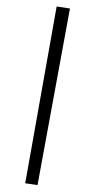

<svg xmlns="http://www.w3.org/2000/svg" viewBox="-53 -744 381 793"><g transform="rotate(-5 137.5 -348.0)"><path d="M70 16 20 4 213 -712 267 -699Z"/></g></svg>

Font: Pavanam
Style: Regular
Weight: 400
Designer: Tharique Azeez
Foundry: Tharique Azeez
Version: Version 1.86; ttfautohint (v1.3) -l 8 -r 50 -G 200 -x 14 -D 